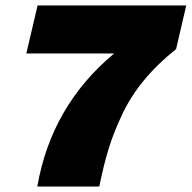

<svg xmlns="http://www.w3.org/2000/svg" viewBox="-20 -680 699 700"><path d="M117 -660H659L622 -501Q554 -447 505 -387.5Q456 -328 425 -262Q394 -196 376 -137.5Q358 -79 342 0H116Q167 -294 396 -485H76Z"/></svg>

Font: Elaine Sans Black
Style: Italic
Weight: 900
Italic angle: -13°
Designer: Wei Huang
Foundry: Wei Huang
Version: Version 2.001;December 24, 2019;FontCreator 12.0.0.2547 64-b